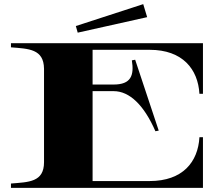

<svg xmlns="http://www.w3.org/2000/svg" viewBox="-20 -909 1086 929"><path d="M704 -668C864 -668 938 -574 945 -455H962V-700H33V-680C118 -673 192 -673 193 -576V-124C193 -27 118 -28 33 -21V0H962V-245H945C938 -125 864 -33 704 -33H428V-468H530C607 -468 677 -400 732 -274L748 -277L634 -620L618 -617C630 -543 613 -500 530 -500H428V-668ZM692 -826 673 -889 347 -783 356 -751Z"/></svg>

Font: Sprat Extended
Style: Bold
Weight: 700
Width: 9
Designer: Ethan Nakache
Foundry: Collletttivo
Version: Version 2.000;Glyphs 3.2 (3217)